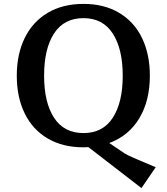

<svg xmlns="http://www.w3.org/2000/svg" viewBox="-20 -740 855 984"><path d="M66 -352Q66 -462 106.5 -545Q147 -628 224 -674Q301 -720 408 -720Q514 -720 591 -674Q668 -628 708 -545Q748 -462 748 -352Q748 -224 694 -134Q640 -44 540 -7L620 47Q628 53 678.5 75Q729 97 778 117L705 224L433 14Q425 15 408 15Q301 15 224 -30.5Q147 -76 106.5 -159Q66 -242 66 -352ZM609 -352Q609 -489 558 -568Q507 -647 408 -647Q308 -647 257 -568.5Q206 -490 206 -352Q206 -215 257 -136.5Q308 -58 408 -58Q507 -58 558 -136.5Q609 -215 609 -352Z"/></svg>

Font: Andada Pro
Style: Bold
Weight: 700
Designer: Carolina Giovagnoli
Foundry: Huerta Tipografica
Version: Version 3.005; ttfautohint (v1.8.4)